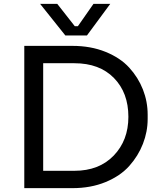

<svg xmlns="http://www.w3.org/2000/svg" viewBox="-20 -972 831 996"><path d="M431 -788H319L188 -952H277L368 -836H384L465 -952H552ZM356 4H106V-734H356Q451 -734 527.5 -703Q604 -672 650.5 -621Q697 -570 721.5 -507.5Q746 -445 746 -377V-355Q746 -289 721.5 -226Q697 -163 650.5 -111Q604 -59 527.5 -27.5Q451 4 356 4ZM366 -644H204V-86H366Q494 -86 570 -165Q646 -244 646 -366Q646 -491 571 -567.5Q496 -644 366 -644Z"/></svg>

Font: Sora
Style: Regular
Weight: 400
Designer: Jonathan Barnbrook, Julián Moncada
Foundry: Barnbrook Fonts
Version: Version 2.000